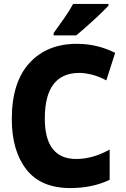

<svg xmlns="http://www.w3.org/2000/svg" viewBox="-20 -947 640 977"><path d="M338 10Q450 10 538 -32V-186Q452 -138 368 -138Q208 -138 208 -344Q208 -576 384 -576Q412 -576 448 -567Q484 -558 521 -538L566 -678Q475 -724 371 -724Q219 -724 129.5 -626Q40 -528 40 -341Q40 -180 114 -85Q188 10 338 10ZM253 -767H368Q408 -800 457.5 -845.5Q507 -891 532 -918V-927H352Q335 -895 306.5 -854Q278 -813 253 -779Z"/></svg>

Font: Noto Sans Mono Extra
Style: Regular
Weight: 800
Designer: Monotype Design Team
Foundry: Monotype Imaging Inc.
Version: Version 1.900